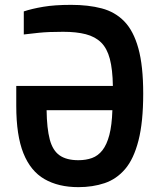

<svg xmlns="http://www.w3.org/2000/svg" viewBox="-20 -765 660 791"><path d="M303 6Q221 6 163.5 -27Q106 -60 76.5 -133.5Q47 -207 47 -329V-411H445Q444 -479 432.5 -522.5Q421 -566 396.5 -590Q372 -614 333.5 -624Q295 -634 240 -634Q179 -634 140.5 -630Q102 -626 78 -623V-718Q111 -729 158 -737Q205 -745 273 -745Q344 -745 399 -730.5Q454 -716 492 -677Q530 -638 550 -566Q570 -494 570 -379Q570 -262 550.5 -186Q531 -110 495.5 -68.5Q460 -27 411 -10.5Q362 6 303 6ZM303 -105Q334 -105 359 -114Q384 -123 402 -146Q420 -169 430.5 -209Q441 -249 443 -311H172Q173 -236 185 -190.5Q197 -145 225.5 -125Q254 -105 303 -105Z"/></svg>

Font: Exo Thin SemiBold
Style: Regular
Weight: 600
Version: Version 2.000